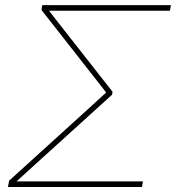

<svg xmlns="http://www.w3.org/2000/svg" viewBox="-20 -748 704 768"><path d="M11.7 0 16.6 -25.4 332 -311.5Q342.3 -320.8 352.3 -330.1Q362.3 -339.4 372.3 -348.4Q382.3 -357.4 392.3 -366.7Q402.3 -376 412.6 -385.3L410.2 -370.6Q400.9 -382.8 391.4 -395Q381.8 -407.2 372.6 -419.2Q363.3 -431.2 353.5 -443.4L146 -708L148.9 -727.5H663.6L659.7 -705.1H240.2Q221.7 -705.1 202.9 -705.1Q184.1 -705.1 165.5 -705.1L170.4 -712.4Q177.2 -704.1 183.6 -695.6Q189.9 -687 196.5 -678.7Q203.1 -670.4 209.5 -662.1L430.2 -380.9L428.2 -369.1L113.8 -84Q101.6 -72.8 88.9 -61.3Q76.2 -49.8 63.5 -38.3Q50.8 -26.9 38.1 -15.1L36.1 -22.5Q59.1 -22.5 82 -22.5Q105 -22.5 127.4 -22.5H551.8L547.9 0Z"/></svg>

Font: Inter 17pt Thin
Style: Italic
Weight: 250
Italic angle: -9.3988°
Version: Version 4.001;git-66647c0bb